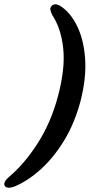

<svg xmlns="http://www.w3.org/2000/svg" viewBox="-96 -752 444 890"><path d="M277 -282.5Q250 -181 201.8 -101.5Q153.5 -22 93.5 32.2Q33.5 86.5 -28.5 112.5Q-62 124.5 -73 111Q-84.5 95.5 -55.5 69Q16 9.5 78 -86.8Q140 -183 173 -307Q207 -435 197 -528.2Q187 -621.5 146 -682.5Q140 -695 137.8 -705.5Q135.5 -716 142.5 -723.5Q155.5 -738.5 179.5 -727Q228 -698 260 -634.2Q292 -570.5 298.5 -480.8Q305 -391 277 -282.5Z"/></svg>

Font: Fraunces 144pt S100 SemiBold
Style: Italic
Weight: 600
Italic angle: -16°
Version: Version 1.000; ttfautohint (v1.8.3)